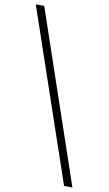

<svg xmlns="http://www.w3.org/2000/svg" viewBox="-104 -837 602 1064"><g transform="rotate(10 197.0 -305.0)"><path d="M336.9 176.8 7.8 -787.1H55.2L383.8 176.8Z"/></g></svg>

Font: Source Han Sans CN Light
Style: Regular
Weight: 300
Designer: Ryoko NISHIZUKA  (kana, bopomofo & ideographs); Paul D. Hunt (Latin, Greek & Cyrillic); Sandoll Communications , Soo-you
Foundry: Adobe
Version: Version 2.000;hotconv 1.0.107;makeotfexe 2.5.65593